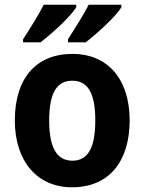

<svg xmlns="http://www.w3.org/2000/svg" viewBox="-20 -786 615 816"><path d="M496 -756V-766H357C338 -728 299 -666 269 -619V-606H344C391 -642 476 -719 496 -756ZM304 -756V-766H166C146 -727 109 -666 78 -619V-606H152C202 -644 283 -718 304 -756ZM531 -274C531 -456 432 -557 289 -557C130 -557 43 -450 43 -274C43 -102 137 10 286 10C446 10 531 -103 531 -274ZM189 -274C189 -385 218 -443 287 -443C357 -443 385 -384 385 -274C385 -164 357 -103 288 -103C218 -103 189 -164 189 -274Z"/></svg>

Font: Noto Sans Myanmar UI SemiCondensed
Style: Bold
Weight: 700
Width: 4
Designer: Monotype Design Team
Foundry: Monotype Imaging Inc.
Version: Version 2.103